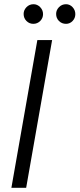

<svg xmlns="http://www.w3.org/2000/svg" viewBox="-20 -890 377 910"><path d="M34 0 157 -700H227L104 0ZM138 -777Q119 -777 105.5 -790.5Q92 -804 92 -824Q92 -842 105.5 -856Q119 -870 139 -870Q157 -870 170.5 -856Q184 -842 184 -823Q184 -804 170.5 -790.5Q157 -777 138 -777ZM293 -777Q273 -777 259.5 -790.5Q246 -804 246 -824Q246 -842 259.5 -856Q273 -870 293 -870Q311 -870 324 -856Q337 -842 337 -823Q337 -804 324 -790.5Q311 -777 293 -777Z"/></svg>

Font: DM Sans 17pt Light
Style: Italic
Weight: 300
Italic angle: -10°
Version: Version 4.004;gftools[0.9.30]